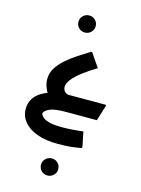

<svg xmlns="http://www.w3.org/2000/svg" viewBox="-145 -682 855 1163"><g transform="rotate(15 283.0 -100.0)"><path d="M151 -69Q119 -118 119 -163Q119 -201 139 -233Q159 -265 191 -293Q223 -321 260.5 -345Q298 -369 333 -391H340L398 -306Q349 -276 316.5 -251.5Q284 -227 266 -207.5Q248 -188 240.5 -173Q233 -158 233 -146Q233 -129 243.5 -116.5Q254 -104 272 -104ZM187 0V-104H504V-97L474 0ZM282 200Q205 200 151 180Q97 160 68.5 125Q40 90 40 45Q40 -26 105.5 -65Q171 -104 279 -104V0Q212 0 181 13Q150 26 144 46Q150 68 181.5 82Q213 96 281 96Q307 96 344 93.5Q381 91 413 87L431 176V186Q409 191 381 194.5Q353 198 326.5 199Q300 200 282 200ZM266 -494Q243 -494 227.5 -509.5Q212 -525 212 -547Q212 -570 228 -585.5Q244 -601 266 -601Q289 -601 304.5 -585.5Q320 -570 320 -547Q320 -525 304 -509.5Q288 -494 266 -494ZM271 401Q248 401 232.5 385.5Q217 370 217 348Q217 325 233 309.5Q249 294 271 294Q294 294 309.5 309.5Q325 325 325 348Q325 370 309 385.5Q293 401 271 401Z"/></g></svg>

Font: Fustat
Style: Bold
Weight: 700
Designer: Mohamed Gaber, Khaled Hosny, Laura Garcia Mut
Foundry: Kief Type Foundry, Alif Type Foundry, Hard Type Foundry
Version: Version 1.007